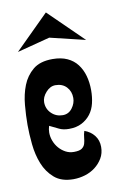

<svg xmlns="http://www.w3.org/2000/svg" viewBox="-75 -662 429 710"><g transform="rotate(-10 139.0 -306.5)"><path d="M143 -445Q175 -445 198 -434.5Q221 -424 235.5 -405Q250 -386 257 -361Q264 -336 264 -307Q264 -281 258.5 -258Q253 -235 240 -218Q227 -201 207 -190.5Q187 -180 159 -180Q137 -180 122 -187.5Q107 -195 88 -204Q86 -198 85 -191.5Q84 -185 84 -179Q84 -163 90 -147.5Q96 -132 106.5 -120Q117 -108 131 -100.5Q145 -93 162 -93Q183 -93 192 -99.5Q201 -106 204 -116Q207 -126 208 -138.5Q209 -151 213 -163Q236 -155 250 -137Q264 -119 264 -94Q264 -70 253 -51.5Q242 -33 225 -20Q208 -7 186.5 -0.5Q165 6 143 6Q98 6 71.5 -17Q45 -40 31.5 -74Q18 -108 14 -148Q10 -188 10 -221Q10 -256 13.5 -295.5Q17 -335 30 -368Q43 -401 69.5 -423Q96 -445 143 -445ZM85 -293Q85 -268 102.5 -251Q120 -234 145 -234Q167 -234 180.5 -252Q194 -270 194 -290Q194 -315 178.5 -331.5Q163 -348 137 -348Q117 -348 101 -330Q85 -312 85 -293ZM149 -619 278 -493 145 -525 22 -493Z"/></g></svg>

Font: Fette Mikado
Style: Regular
Weight: 400
Designer: Peter Wiegel
Foundry: Peter Wiegel
Version: Version 1.000